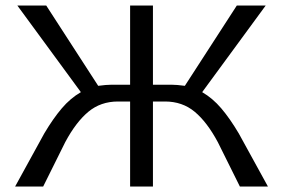

<svg xmlns="http://www.w3.org/2000/svg" viewBox="-20 -678 1029 698"><path d="M954 0H852L772 -161Q733 -234 688 -271.5Q643 -309 580 -309H536V0H453V-309H409Q346 -309 301 -271.5Q256 -234 217 -161L137 0H35L141 -193Q173 -247 204.5 -284Q236 -321 274 -343L43 -658H148L337 -366Q367 -370 385 -370H453V-658H536V-370H604Q622 -370 652 -366L841 -658H946L715 -343Q753 -321 784.5 -284Q816 -247 848 -193Z"/></svg>

Font: Ysabeau Infant Medium
Style: Regular
Weight: 500
Designer: Christian Thalmann (Catharsis Fonts)
Version: Version 0.003